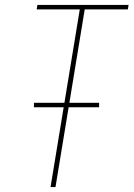

<svg xmlns="http://www.w3.org/2000/svg" viewBox="-20 -755 540 775"><path d="M184 0 237 -322H117V-340H240L302 -717H128L131 -735H499L496 -717H322L260 -340H380V-322H257L204 0Z"/></svg>

Font: Iosevka Term Curly Th Obl
Style: Regular
Weight: 100
Italic angle: -9°
Designer: Belleve Invis
Foundry: Belleve Invis
Version: Version 32.3.0